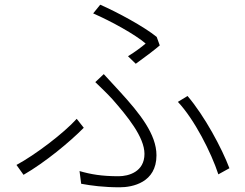

<svg xmlns="http://www.w3.org/2000/svg" viewBox="-20 -778 1040 816"><path d="M524 -539 557 -507C592 -532 637 -566 659 -585L646 -621C592 -665 479 -726 406 -758L376 -721C454 -687 555 -631 599 -593C583 -579 552 -556 524 -539ZM318 -51 325 3C368 11 421 18 489 18C543 18 645 -2 645 -118C645 -207 575 -295 490 -388C468 -412 442 -440 421 -463L385 -429C409 -406 437 -379 458 -356C520 -285 594 -196 594 -124C594 -48 527 -29 484 -29C413 -29 366 -37 318 -51ZM908 -37 955 -63C923 -148 849 -286 777 -370L736 -345C806 -271 878 -129 908 -37ZM336 -235 306 -273C251 -212 130 -120 50 -77L80 -35C172 -88 277 -175 336 -235Z"/></svg>

Font: Noto Sans SC Light
Style: Regular
Weight: 300
Designer: Ryoko NISHIZUKA 西塚涼子 (kana, bopomofo & ideographs); Paul D. Hunt (Latin, Greek & Cyrillic); Sandoll Communications 산돌커뮤니
Foundry: Adobe
Version: Version 2.004;hotconv 1.0.118;makeotfexe 2.5.65603